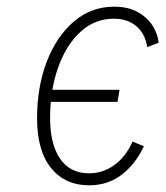

<svg xmlns="http://www.w3.org/2000/svg" viewBox="-20 -543 497 575"><path d="M247 12Q175 12 133 -39.8Q91 -91.5 91 -189Q91 -283 120.2 -358.8Q149.5 -434.5 201.5 -478.8Q253.5 -523 322 -523Q363 -523 391.8 -507.2Q420.5 -491.5 436.5 -466.8Q452.5 -442 455 -415L421 -402Q414.5 -442.5 388 -464.8Q361.5 -487 321 -487Q263.5 -487 220.5 -447.2Q177.5 -407.5 153.8 -340Q130 -272.5 130 -189Q130 -112 159.8 -68Q189.5 -24 247 -24Q288.5 -24 322.8 -49Q357 -74 377 -119L411 -105Q385.5 -51 344 -19.5Q302.5 12 247 12ZM110 -238 116 -274H338L332 -238Z"/></svg>

Font: Overpass Thin
Style: Italic
Weight: 250
Italic angle: -10°
Designer: Delve Withrington, Dave Bailey, Thomas Jockin
Foundry: Delve Fonts LLC
Version: Version 4.000